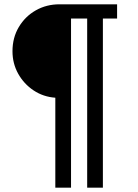

<svg xmlns="http://www.w3.org/2000/svg" viewBox="-20 -706 640 892"><path d="M237 166V-252Q181 -256 136 -286Q91 -316 64.5 -363.5Q38 -411 38 -468Q38 -531 67.5 -580.5Q97 -630 146.5 -658Q196 -686 256 -686H524V-620H458V166H385V-620H310V166Z"/></svg>

Font: Chivo Mono SemiBold
Style: Regular
Weight: 600
Monospace: yes
Designer: Hector Gatti
Foundry: Omnibus-Type
Version: Version 1.008